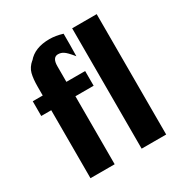

<svg xmlns="http://www.w3.org/2000/svg" viewBox="-163 -823 907 949"><g transform="rotate(-30 291.0 -348.5)"><path d="M25 -388V-472H82V-521Q82 -567 89.5 -596Q97 -625 124 -648V-647Q165 -697 250 -697Q284 -697 324 -685V-623Q324 -612 323.5 -590Q323 -568 323 -557Q293 -594 279 -602Q266 -611 248 -611Q217 -610 217 -561V-472H324V-388H220V0H82V-388ZM374 0V-687H514V0Z"/></g></svg>

Font: Coval
Style: Heavy
Weight: 900
Foundry: Context Ltd
Version: Version 001.000